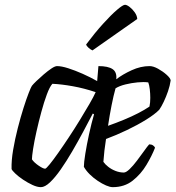

<svg xmlns="http://www.w3.org/2000/svg" viewBox="-20 -773 725 793"><path d="M148.9 0Q133.9 0 114.3 -9Q94.8 -18 75.3 -31Q55.9 -44 42.9 -56.5Q29.8 -69 27.8 -75Q26.8 -110.5 34.3 -154.4Q41.8 -198.4 53.3 -243.3Q64.8 -288.3 76.8 -326.2Q88.8 -364.2 98.7 -389.4Q108.6 -414.6 111.8 -418.6Q117 -425.4 130.6 -438.5Q144.1 -451.5 160.8 -465.8Q177.5 -480.1 192.4 -490.1Q207.2 -500 215.7 -500Q234 -500 261.9 -491.1Q289.7 -482.2 321 -468.4Q352.3 -454.5 381.3 -438.1L386.5 -500Q426.5 -500 445 -487.5Q463.4 -475 460.2 -445.6Q486.5 -465.9 523.7 -482.9Q561 -500 597.8 -500Q613.1 -500 633 -489Q652.9 -478 668.4 -464Q683.9 -450 684.9 -441Q681.9 -419.2 674 -396.3Q666.1 -373.3 656.5 -353.1Q646.9 -332.9 637.9 -319.9Q619.6 -301.1 583.9 -278.9Q548.1 -256.7 504.6 -235.9Q461.1 -215 417.9 -199Q413.6 -171.9 411.3 -151.2Q409 -130.6 407 -104.6Q413.7 -94.6 427 -84.1Q440.2 -73.6 457.2 -67Q474.2 -60.4 491.5 -60.4Q500.7 -60.4 515.3 -74.4Q529.9 -88.5 545.4 -109.1Q561 -129.6 574.6 -148.7Q588.1 -167.8 596.1 -176.8Q605.9 -176.8 612.1 -172.4Q618.3 -168 620.3 -163Q607.6 -130 584.9 -92Q562.2 -54 528.1 -27Q494 0 445.4 0Q434.4 0 418.1 -7Q401.8 -14 383.8 -26Q365.8 -38 350.6 -53Q335.4 -68 326.4 -84Q326.4 -100.8 332.3 -137.7Q338.2 -174.6 347.8 -218.8Q357.4 -263 368.4 -301L363.2 -304Q345.7 -270 323.7 -229Q301.7 -188 278.1 -147.5Q254.5 -107 231.1 -73.5Q207.7 -40 186.6 -20Q165.4 0 148.9 0ZM166.4 -76.2Q170.4 -76.2 185 -94.1Q199.6 -111.9 220.4 -141.5Q241.3 -171 264.6 -206.3Q288 -241.6 309.8 -277.3Q331.6 -313 349.4 -343.6Q367.1 -374.1 375.1 -392.4Q327.6 -408.4 280.9 -416.8Q234.1 -425.2 196.4 -426.9Q185.2 -414.6 173.5 -383Q161.7 -351.3 150.8 -310.9Q139.8 -270.5 130.7 -229.9Q121.6 -189.4 116.7 -158Q111.9 -126.6 111.9 -114.9Q120.7 -101.7 139.4 -89Q158.1 -76.2 166.4 -76.2ZM426.2 -253.4Q460.2 -265.4 491.9 -278.5Q523.5 -291.5 550.8 -305.6Q578.1 -319.7 597.4 -332.9Q599 -340 599.9 -350Q600.7 -359.9 600.7 -369Q600.7 -386 598.7 -403.6Q596.7 -421.1 592.4 -432.7Q573.6 -435.3 548.3 -432.8Q523 -430.4 498.5 -424.4Q474 -418.5 457.2 -408.2Q448.8 -378.4 440.7 -337.3Q432.6 -296.2 426.2 -253.4ZM362 -564.8Q354.4 -568 345.9 -575.5Q337.3 -583.1 335.8 -589.4Q372 -637.7 405.4 -674.5Q438.8 -711.4 463.2 -732.3Q487.6 -753.2 496.2 -753.2Q503.7 -753.2 515.3 -744.4Q526.8 -735.6 536.5 -722Q546.1 -708.4 546.9 -694.6Z"/></svg>

Font: Texturina Medium
Style: Italic
Weight: 500
Italic angle: -11°
Designer: Guillermo Torres Carreño
Foundry: Omnibus-Type
Version: Version 1.002